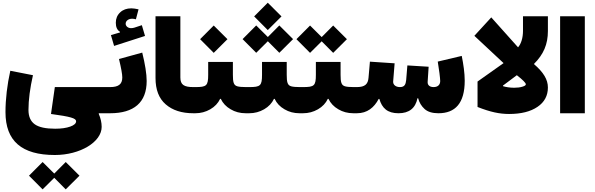

<svg xmlns="http://www.w3.org/2000/svg" viewBox="-20 -837 4394 1419"><path d="M294.9 562.5 380.9 477.1 465.8 562.5 567.4 461.4 465.8 360.4 380.9 445.8 294.9 360.4 194.3 461.4ZM710 0H779.8V-193.4H385.3L356.9 5.4C501.5 24.9 542.5 37.1 542.5 59.1C542.5 75.2 527.8 88.4 499 98.6C470.2 108.9 433.1 114.3 387.7 114.3C317.9 114.3 267.6 103.5 236.8 81.5C206.1 59.6 190.4 24.4 190.4 -24.4C190.4 -98.6 202.1 -187.5 223.6 -281.2L56.2 -314C33.2 -211.9 20.5 -104 20.5 -8.3C20.5 205.1 140.6 308.6 385.3 308.6C572.3 308.6 731.4 212.4 731.4 100.6C731.4 69.8 724.1 37.6 710 4.9Z M1003.9 -768.1C982.9 -772.5 965.8 -775.4 950.7 -775.4C917 -775.4 889.2 -765.6 868.2 -745.6C846.7 -725.6 835.9 -699.7 835.9 -668.9C835.9 -636.7 846.2 -614.3 866.7 -602.1V-597.2L799.8 -577.6L823.2 -497.6L1051.8 -571.3L1028.3 -650.9L973.6 -632.8C965.8 -630.4 957.5 -628.9 948.2 -628.9C926.3 -628.9 908.7 -643.6 908.7 -661.6C908.7 -683.1 929.7 -698.7 957 -698.7C966.3 -698.7 975.1 -696.8 984.4 -694.3ZM859.4 -400.9C875.5 -334 883.8 -288.6 883.8 -264.2C883.8 -213.4 854 -193.4 793.9 -193.4H779.8C763.2 -193.4 754.9 -161.1 754.9 -97.2C754.9 -32.2 763.2 0 779.8 0H793.9C969.7 0 1064 -79.6 1064 -238.3C1064 -290.5 1052.2 -363.8 1031.2 -448.2Z M1129.4 -260.3C1129.4 -174.3 1154.3 -109.4 1204.6 -65.9C1254.9 -22 1322.8 0 1409.2 0H1409.7V-193.4H1409.2C1340.3 -193.4 1313 -210 1313 -264.6V-716.8H1129.4Z M1701.2 -379.4H1518.6V-284.7C1518.6 -203.1 1506.8 -193.4 1423.8 -193.4H1409.7C1392.1 -193.4 1384.8 -165.5 1384.8 -97.2C1384.8 -28.3 1392.1 0 1409.7 0H1423.8C1463.4 0 1500.5 -9.8 1534.2 -29.3C1567.9 -48.8 1591.8 -74.7 1606.9 -106.4H1611.8C1627 -74.2 1651.4 -48.3 1684.6 -29.3C1717.3 -9.8 1754.4 0 1795.9 0H1807.6V-193.4H1796.9C1768.6 -193.4 1747.6 -195.3 1733.9 -199.2C1706.5 -207 1701.2 -230 1701.2 -284.7ZM1559.6 -446.3 1661.1 -547.4 1559.6 -648.4 1459 -547.4Z M2099.1 -379.4H1916.5V-284.7C1916.5 -203.1 1904.8 -193.4 1821.8 -193.4H1807.6C1790 -193.4 1782.7 -165.5 1782.7 -97.2C1782.7 -28.3 1790 0 1807.6 0H1821.8C1861.3 0 1898.4 -9.8 1932.1 -29.3C1965.8 -48.8 1989.7 -74.7 2004.9 -106.4H2009.8C2024.9 -74.2 2049.3 -48.3 2082.5 -29.3C2115.2 -9.8 2152.3 0 2193.8 0H2205.6V-193.4H2194.8C2166.5 -193.4 2145.5 -195.3 2131.8 -199.2C2104.5 -207 2099.1 -230 2099.1 -284.7ZM1959 -614.7 2060.5 -715.8 1959 -816.9 1858.4 -715.8ZM1873.5 -446.8 1959.5 -532.2 2044.4 -446.8 2146 -547.9 2044.4 -648.9 1959.5 -563.5 1873.5 -648.9 1772.9 -547.9Z M2497.1 -379.4H2314.5V-284.7C2314.5 -203.1 2302.7 -193.4 2219.7 -193.4H2205.6C2188 -193.4 2180.7 -165.5 2180.7 -97.2C2180.7 -28.3 2188 0 2205.6 0H2219.7C2259.3 0 2296.4 -9.8 2330.1 -29.3C2363.8 -48.8 2387.7 -74.7 2402.8 -106.4H2407.7C2422.9 -74.2 2447.3 -48.3 2480.5 -29.3C2513.2 -9.8 2550.3 0 2591.8 0H2603.5V-193.4H2592.8C2564.5 -193.4 2543.5 -195.3 2529.8 -199.2C2502.4 -207 2497.1 -230 2497.1 -284.7ZM2271.5 -446.3 2357.4 -531.7 2442.4 -446.3 2543.9 -547.4 2442.4 -648.4 2357.4 -563 2271.5 -648.4 2170.9 -547.4Z M2936 -193.4C2902.3 -193.4 2885.7 -212.4 2885.7 -231.4V-234.9L2896.5 -369.1L2713.9 -381.3L2703.6 -262.2C2699.7 -215.8 2677.7 -193.4 2617.7 -193.4H2603.5C2585.9 -193.4 2578.6 -166.5 2578.6 -98.6C2578.6 -29.8 2586.4 0 2603.5 0H2617.7C2694.3 0 2745.1 -42 2778.8 -106H2783.7C2803.2 -38.1 2843.3 0 2925.3 0C3003.4 0 3050.3 -37.1 3065.4 -110.8H3070.3C3078.6 -79.1 3094.7 -52.7 3117.7 -31.7C3140.6 -10.7 3174.8 0 3220.2 0C3344.7 0 3414.6 -74.2 3414.6 -240.7C3414.6 -297.4 3404.8 -362.8 3392.6 -423.8L3215.3 -381.8C3224.6 -328.6 3233.4 -256.3 3233.4 -238.3C3233.4 -212.4 3217.8 -193.4 3184.6 -193.4C3153.3 -193.4 3140.6 -210 3140.6 -228V-231.9L3147.9 -343.8L2990.7 -353.5L2981.9 -245.6C2978.5 -213.9 2970.7 -193.4 2936 -193.4Z M3485.8 -572.3 3701.7 -370.6 3509.3 -234.4V-46.4C3557.6 -27.3 3599.6 -14.2 3635.7 -6.3C3671.4 1.5 3707 5.4 3742.2 5.4C3831.1 5.4 3901.4 -12.2 3952.6 -47.4C4003.9 -82 4029.3 -129.9 4029.3 -190.4C4029.3 -249.5 3996.6 -302.7 3925.8 -363.8C3997.6 -435.5 4029.3 -509.8 4029.3 -607.9V-716.8H3845.2V-607.9C3845.2 -558.6 3831.5 -512.2 3808.6 -487.3L3610.8 -708.5ZM3799.8 -281.2C3844.2 -246.6 3866.2 -224.1 3866.2 -213.9C3866.2 -207 3857.9 -201.2 3840.8 -196.3C3823.7 -190.9 3803.2 -188.5 3779.3 -188.5C3749.5 -188.5 3716.3 -193.8 3697.3 -200.2V-204.6Z M4302.2 -716.8H4119.6V0H4302.2Z"/></svg>

Font: Estedad Black
Style: Regular
Weight: 900
Designer: Amin Abedi
Version: Version 7.3